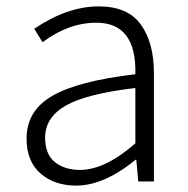

<svg xmlns="http://www.w3.org/2000/svg" viewBox="-20 -567 587 600"><path d="M218 13Q150 13 106.5 -25Q63 -63 63 -134Q63 -221 143.5 -267.5Q224 -314 403 -335Q407 -496 281 -496Q194 -496 113 -435L87 -477Q190 -547 289 -547Q379 -547 420 -490.5Q461 -434 461 -338V0H412L406 -68H404Q305 13 218 13ZM230 -36Q308 -36 403 -119V-292Q250 -274 185.5 -237Q121 -200 121 -137Q121 -85 151.5 -60.5Q182 -36 230 -36Z"/></svg>

Font: Noto Sans Korean Light
Style: Regular
Weight: 300
Designer: Ryoko NISHIZUKA  (kana & ideographs); Paul D. Hunt (Latin, Greek & Cyrillic); Wenlong ZHANG  (bopomofo); Sandoll Communi
Foundry: Adobe Systems Incorporated
Version: Version 1.000;PS 1;hotconv 1.0.78;makeotf.lib2.5.61930